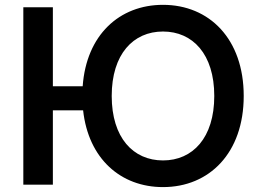

<svg xmlns="http://www.w3.org/2000/svg" viewBox="-20 -757 1074 787"><path d="M196.7 -727.3H75.6V0H196.7V-304.7H320.7C342.3 -106.5 474.8 9.9 648.1 9.9C837.7 9.9 979 -129.6 979 -363.6C979 -597.7 837.7 -737.2 648.1 -737.2C469.1 -737.2 333.8 -613.3 318.9 -403.4H196.7ZM437.9 -363.6C437.9 -535.2 526.3 -627.8 648.1 -627.8C769.9 -627.8 858.3 -535.2 858.3 -363.6C858.3 -192.1 769.9 -99.4 648.1 -99.4C526.3 -99.4 437.9 -192.1 437.9 -363.6Z"/></svg>

Font: Magic Ui Pro Semi Bold
Style: Regular
Weight: 600
Designer: Stefan Endress, Andreas Faust
Version: Version 1.000;FEAKit 1.0